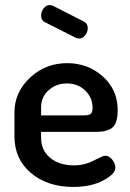

<svg xmlns="http://www.w3.org/2000/svg" viewBox="-20 -729 514 757"><path d="M245 -480Q327 -480 385.5 -427.5Q444 -375 444 -295Q444 -265 437 -246.5Q430 -228 415 -220.5Q400 -213 387 -211Q374 -209 353 -209H142V-186Q142 -136 178 -106.5Q214 -77 272 -77Q313 -77 349.5 -96Q386 -115 394 -115Q411 -115 423 -99Q435 -83 435 -68Q435 -43 387 -17.5Q339 8 269 8Q167 8 102 -47Q37 -102 37 -191V-286Q37 -365 98 -422.5Q159 -480 245 -480ZM142 -274H308Q330 -274 337.5 -280Q345 -286 345 -304Q345 -344 316 -372Q287 -400 244 -400Q202 -400 172 -373.5Q142 -347 142 -306ZM279 -580 158 -641Q142 -648 142 -668Q142 -683 152 -696Q162 -709 176 -709Q179 -709 187 -707L311 -644Q326 -636 326 -618Q326 -603 316 -590Q306 -577 292 -577Q285 -577 279 -580Z"/></svg>

Font: Dosis
Style: SemiBold
Weight: 600
Designer: Edgar Tolentino, Pablo Impallari, Igino Marini
Foundry: Edgar Tolentino, Pablo Impallari, Igino Marini
Version: Version 1.007